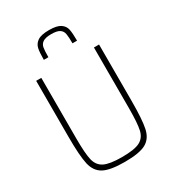

<svg xmlns="http://www.w3.org/2000/svg" viewBox="-217 -1037 1055 1166"><g transform="rotate(-30 311.0 -454.0)"><path d="M90 -294V-688H126V-264Q126 -158 137 -111.5Q148 -65 186 -45.5Q224 -26 311 -26Q398 -26 436 -45.5Q474 -65 484.5 -111.5Q495 -158 495 -264V-688H531V-294Q531 -162 518 -102Q505 -42 459.5 -17Q414 8 311 8Q209 8 163 -17Q117 -42 103.5 -102.5Q90 -163 90 -294ZM427 -775H395Q395 -820 391 -842Q387 -864 369 -876Q351 -888 311 -888Q271 -888 252.5 -876Q234 -864 230 -842Q226 -820 226 -775H194Q194 -827 200 -854.5Q206 -882 231 -899Q256 -916 311 -916Q366 -916 391 -899Q416 -882 421.5 -854.5Q427 -827 427 -775Z"/></g></svg>

Font: Saira Semi Condensed Thin
Style: Regular
Weight: 100
Width: 4
Designer: Hector Gatti with collaboration of the Omnibus-Type team
Foundry: Omnibus-Type
Version: Version 1.001; ttfautohint (v1.8)